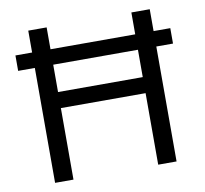

<svg xmlns="http://www.w3.org/2000/svg" viewBox="-78 -789 933 874"><g transform="rotate(-10 388.0 -352.0)"><path d="M30.3 -602.5H107.4V-703.6H192.4V-602.5H584V-703.6H668.9V-602.5H746.1V-531.2H668.9V0H584V-330.6H192.4V0H107.4V-531.2H30.3ZM192.4 -404.8H584V-531.2H192.4Z"/></g></svg>

Font: Metrophobic
Style: Regular
Weight: 400
Designer: Vernon Adams
Foundry: Vernon Adams
Version: Version 3.200; ttfautohint (v1.8.4.7-5d5b);gftools[0.9.23]